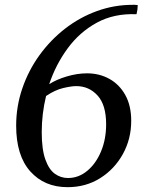

<svg xmlns="http://www.w3.org/2000/svg" viewBox="-20 -764 602 796"><path d="M184 -415Q213 -434 256.5 -447Q300 -460 341 -460Q392 -460 433.5 -437Q475 -414 499.5 -370Q524 -326 524 -263Q524 -188 489.5 -125.5Q455 -63 395.5 -25.5Q336 12 260 12Q164 12 105.5 -53.5Q47 -119 47 -243Q47 -323 72.5 -397.5Q98 -472 143.5 -535Q189 -598 249.5 -645Q310 -692 381.5 -718Q453 -744 530 -744Q533 -744 538.5 -744Q544 -744 551 -743Q551 -725 546 -705Q453 -709 381.5 -670Q310 -631 260.5 -563.5Q211 -496 184 -415ZM153 -216Q153 -145 168 -103Q183 -61 207.5 -43.5Q232 -26 262 -26Q306 -26 342 -56Q378 -86 399 -136.5Q420 -187 420 -249Q420 -329 384.5 -368Q349 -407 296 -407Q276 -407 242 -399Q208 -391 171 -366Q153 -292 153 -216Z"/></svg>

Font: Tiro Gurmukhi
Style: Italic
Weight: 400
Italic angle: -11°
Designer: Gurmukhi: John Hudson & Fiona Ross, assisted by Paul Hanslow. Latin: John Hudson with Paul Hanslow, assisted by Kaja Soj
Foundry: Tiro Typeworks Ltd.
Version: Version 1.52